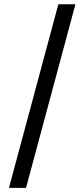

<svg xmlns="http://www.w3.org/2000/svg" viewBox="-20 -782 400 911"><path d="M103.5 109.4H22.5L256.8 -761.7H337.9Z"/></svg>

Font: Raveo Variable
Style: Regular
Weight: 400
Designer: Jakub Foglar, Rasmus Andersson (Inter)
Foundry: Jakubfoglar.com
Version: Version 1.000;Glyphs 3.2.3 (3260)